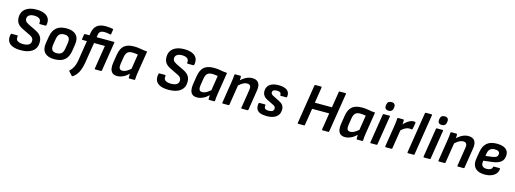

<svg xmlns="http://www.w3.org/2000/svg" viewBox="-4 -1756 8052 3002"><g transform="rotate(15 4022.0 -255.0)"><path d="M260 12Q181.6 12 127.9 -9Q74.1 -30 51.8 -74.1Q29.5 -118.1 44.2 -187.1Q47.2 -199.5 58.5 -199.5H146.8Q152.5 -199.5 156.2 -195.8Q159.9 -192.1 158.2 -186.5Q151.6 -150.7 164 -129.8Q176.5 -108.9 204.2 -99.6Q231.9 -90.3 270.1 -90.3Q332.5 -90.3 364 -111.9Q395.5 -133.6 395.5 -175.1Q395.5 -194.6 388.4 -208.9Q381.3 -223.1 365.2 -235.8Q349.1 -248.4 321.5 -261L205.6 -317Q168.2 -335.4 144 -357.6Q119.8 -379.7 107.9 -409.4Q96.1 -439.1 96.1 -477.2Q96.1 -567.2 160.3 -616.8Q224.5 -666.3 335.2 -666.3Q409.8 -666.3 462.1 -645.1Q514.5 -624 537.7 -580.9Q560.9 -537.9 548.2 -472.2Q545.2 -459.9 535.8 -459.9H443.6Q432.2 -459.9 433.5 -472.9Q439.8 -523 409.8 -544.2Q379.7 -565.4 326.9 -565.4Q274.5 -565.4 244.8 -544.7Q215.2 -524 215.2 -487.2Q215.2 -470.6 222.1 -456.5Q229.1 -442.4 243.7 -430.8Q258.3 -419.2 282.3 -407.2L398 -351.5Q439.3 -332.1 465.5 -308.1Q491.6 -284.1 503.9 -254Q516.2 -223.8 516.2 -184.5Q516.2 -91.4 450 -39.7Q383.9 12 260 12Z M803.5 12Q695.3 12 645.6 -42.7Q595.8 -97.4 612.5 -199.1L630.8 -309.6Q647.4 -408.3 705.7 -456.2Q763.9 -504.1 866.7 -504.1Q971.6 -504.1 1023.1 -450.4Q1074.7 -396.6 1058.7 -294.3L1041.7 -185.8Q1025.7 -83.8 967.1 -35.9Q908.6 12 803.5 12ZM813.2 -88.9Q865.7 -88.9 892.7 -114Q919.8 -139 928.7 -197.2L942.7 -285.3Q952.3 -346.4 930.8 -374.8Q909.2 -403.2 857.3 -403.2Q804.9 -403.2 778.8 -378.1Q752.7 -353 743.1 -295.2L728.5 -206.1Q719.2 -147.3 739.1 -118.1Q759 -88.9 813.2 -88.9Z M1339.2 -393.6 1287.3 -70.9Q1279.3 -22.8 1267.9 17.4Q1256.5 57.6 1240 91Q1223.4 124.3 1201.3 150.1Q1179.3 176 1149.1 195Q1145.8 197 1142.3 196.5Q1138.8 196 1135.1 192.6L1080.6 133.2Q1076.6 129.5 1077.8 124.7Q1078.9 119.8 1083.9 115.1Q1106.6 94.5 1124 67.1Q1141.3 39.6 1154 4.2Q1166.6 -31.3 1172.9 -74.2L1223.2 -393.6H1151.6Q1139.9 -393.6 1141.9 -405.3L1153.3 -480.4Q1155.3 -492.1 1166.3 -492.1H1239.3L1245.6 -532.3Q1259.6 -615 1308.6 -655Q1357.6 -695 1447.9 -695Q1477.7 -695 1511.4 -691.8Q1545.1 -688.7 1564.8 -683.3Q1569.8 -682.3 1571.6 -679.5Q1573.4 -676.6 1572.4 -671.3L1561.4 -599.2Q1559 -586.5 1548.4 -588.9Q1524.4 -594.5 1499.8 -598.2Q1475.1 -601.8 1452.9 -601.8Q1412.3 -601.8 1389.8 -586.3Q1367.2 -570.7 1362.2 -538.4L1354.6 -492.1H1633.5Q1639.2 -492.1 1642.2 -489.2Q1645.2 -486.4 1643.8 -480.4L1569.2 -11.7Q1568.2 -6.7 1565.3 -3.3Q1562.5 0 1556.8 0H1464.2Q1452.2 0 1454.2 -11.7L1514.8 -393.6Z M1820.1 12Q1769.8 12 1742.6 -11.3Q1715.4 -34.6 1707.4 -76.7Q1699.4 -118.9 1708.4 -174.5L1729.8 -308.3Q1746.8 -413 1800.8 -458.6Q1854.9 -504.1 1960 -504.1Q2019.1 -504.1 2068.1 -494.1Q2117 -484.1 2175.7 -480.1L2119 -125.1Q2114.6 -96 2111.3 -67.5Q2108 -39 2107.3 -11.7Q2107 0 2094.3 0H2015.4Q2004.4 0 2003.7 -11.7Q2003.4 -26.3 2004.1 -42.3Q2004.7 -58.3 2005.7 -74.3Q1961.4 -32 1912.9 -10Q1864.4 12 1820.1 12ZM1878.3 -89.9Q1907.5 -89.9 1938.2 -105.7Q1968.9 -121.4 2009.3 -156.2L2047.3 -396.3Q2027.7 -400.3 2003 -402.9Q1978.2 -405.6 1956.9 -405.6Q1902.9 -405.6 1877.5 -379.8Q1852.1 -354.1 1843.1 -299.6L1824.8 -185.5Q1818.2 -141.6 1829.2 -115.8Q1840.1 -89.9 1878.3 -89.9Z M2653 12Q2574.6 12 2520.9 -9Q2467.1 -30 2444.8 -74.1Q2422.5 -118.1 2437.2 -187.1Q2440.2 -199.5 2451.5 -199.5H2539.8Q2545.5 -199.5 2549.2 -195.8Q2552.9 -192.1 2551.2 -186.5Q2544.6 -150.7 2557 -129.8Q2569.5 -108.9 2597.2 -99.6Q2624.9 -90.3 2663.1 -90.3Q2725.5 -90.3 2757 -111.9Q2788.5 -133.6 2788.5 -175.1Q2788.5 -194.6 2781.4 -208.9Q2774.3 -223.1 2758.2 -235.8Q2742.1 -248.4 2714.5 -261L2598.6 -317Q2561.2 -335.4 2537 -357.6Q2512.8 -379.7 2500.9 -409.4Q2489.1 -439.1 2489.1 -477.2Q2489.1 -567.2 2553.3 -616.8Q2617.5 -666.3 2728.2 -666.3Q2802.8 -666.3 2855.1 -645.1Q2907.5 -624 2930.7 -580.9Q2953.9 -537.9 2941.2 -472.2Q2938.2 -459.9 2928.8 -459.9H2836.6Q2825.2 -459.9 2826.5 -472.9Q2832.8 -523 2802.8 -544.2Q2772.7 -565.4 2719.9 -565.4Q2667.5 -565.4 2637.8 -544.7Q2608.2 -524 2608.2 -487.2Q2608.2 -470.6 2615.1 -456.5Q2622.1 -442.4 2636.7 -430.8Q2651.3 -419.2 2675.3 -407.2L2791 -351.5Q2832.3 -332.1 2858.5 -308.1Q2884.6 -284.1 2896.9 -254Q2909.2 -223.8 2909.2 -184.5Q2909.2 -91.4 2843 -39.7Q2776.9 12 2653 12Z M3113.1 12Q3062.8 12 3035.6 -11.3Q3008.4 -34.6 3000.4 -76.7Q2992.4 -118.9 3001.4 -174.5L3022.8 -308.3Q3039.8 -413 3093.8 -458.6Q3147.9 -504.1 3253 -504.1Q3312.1 -504.1 3361.1 -494.1Q3410 -484.1 3468.7 -480.1L3412 -125.1Q3407.6 -96 3404.3 -67.5Q3401 -39 3400.3 -11.7Q3400 0 3387.3 0H3308.4Q3297.4 0 3296.7 -11.7Q3296.4 -26.3 3297.1 -42.3Q3297.7 -58.3 3298.7 -74.3Q3254.4 -32 3205.9 -10Q3157.4 12 3113.1 12ZM3171.3 -89.9Q3200.5 -89.9 3231.2 -105.7Q3261.9 -121.4 3302.3 -156.2L3340.3 -396.3Q3320.7 -400.3 3296 -402.9Q3271.2 -405.6 3249.9 -405.6Q3195.9 -405.6 3170.5 -379.8Q3145.1 -354.1 3136.1 -299.6L3117.8 -185.5Q3111.2 -141.6 3122.2 -115.8Q3133.1 -89.9 3171.3 -89.9Z M3836 0Q3824 0 3826 -11.7L3874.3 -317.8Q3881.2 -361 3866.6 -381.6Q3852 -402.2 3817.8 -402.2Q3795.6 -402.2 3772.6 -393.9Q3749.7 -385.6 3723.6 -367Q3697.6 -348.4 3663.7 -317.9L3673 -404.4Q3723.4 -453.4 3772.2 -478.8Q3821 -504.1 3875 -504.1Q3944.7 -504.1 3975.3 -461.1Q4006 -418.1 3992 -334.1L3941 -11.7Q3938.6 0 3928.6 0ZM3528.5 0Q3516.4 0 3518.4 -11.7L3574.4 -367Q3579.4 -395.4 3582.6 -427.2Q3585.8 -459 3586.5 -479.7Q3586.5 -492.1 3599.5 -492.1H3680.3Q3686 -492.1 3688.8 -489.6Q3691.7 -487.1 3692.7 -480.4Q3693.7 -471.7 3693 -456.4Q3692.3 -441.1 3691.5 -424.6Q3690.7 -408.2 3688.7 -394.9L3688.7 -360.2L3633.4 -11.7Q3632.4 -6.7 3629.8 -3.3Q3627.1 0 3621.1 0Z M4240.2 12Q4174.7 12 4133.3 -4.8Q4091.9 -21.7 4075.1 -56.7Q4058.2 -91.7 4067.9 -145.7Q4070.2 -158.7 4080.9 -158.7H4168.7Q4174.4 -158.7 4176.9 -155.4Q4179.4 -152.1 4178.4 -145.7Q4173.1 -108.2 4190.7 -92.8Q4208.3 -77.3 4248.4 -77.3Q4289.6 -77.3 4310.8 -91.7Q4332 -106.2 4332 -134.4Q4332 -151.3 4322.5 -163.4Q4313 -175.6 4289.4 -186.9L4187.4 -237.3Q4146.8 -257.6 4126.6 -287.3Q4106.5 -316.9 4106.5 -356.6Q4106.5 -427.3 4156.3 -465.7Q4206.2 -504.1 4299 -504.1Q4390.6 -504.1 4436.8 -469.2Q4483 -434.4 4473 -363.3Q4471.3 -351.6 4461.3 -351.6H4372.1Q4361.8 -351.6 4362.4 -363.3Q4365.4 -389.5 4347.5 -402.1Q4329.6 -414.8 4293.8 -414.8Q4259 -414.8 4240.9 -403Q4222.8 -391.2 4222.8 -368Q4222.8 -350.7 4234.3 -338.9Q4245.8 -327.1 4272.1 -314.5L4366.3 -267.8Q4409.7 -246.1 4429.5 -218Q4449.3 -189.8 4449.3 -147.8Q4449.3 -71.7 4394.8 -29.9Q4340.3 12 4240.2 12Z M4750.1 0Q4737.4 0 4739.4 -11.7L4839.1 -643.3Q4840.4 -655 4851.5 -655H4944.8Q4957.5 -655 4955.5 -643.3L4915.2 -385.9H5192L5233 -643.3Q5235 -655 5245.4 -655H5338.7Q5344.7 -655 5347.5 -652Q5350.4 -649 5349.4 -643.3L5249 -11.7Q5247 0 5237 0H5143.4Q5130.7 0 5132.7 -11.7L5175.6 -282.6H4898.7L4855.8 -11.7Q4853.8 0 4844.1 0Z M5509.1 12Q5458.8 12 5431.6 -11.3Q5404.4 -34.6 5396.4 -76.7Q5388.4 -118.9 5397.4 -174.5L5418.8 -308.3Q5435.8 -413 5489.8 -458.6Q5543.9 -504.1 5649 -504.1Q5708.1 -504.1 5757.1 -494.1Q5806 -484.1 5864.7 -480.1L5808 -125.1Q5803.6 -96 5800.3 -67.5Q5797 -39 5796.3 -11.7Q5796 0 5783.3 0H5704.4Q5693.4 0 5692.7 -11.7Q5692.4 -26.3 5693.1 -42.3Q5693.7 -58.3 5694.7 -74.3Q5650.4 -32 5601.9 -10Q5553.4 12 5509.1 12ZM5567.3 -89.9Q5596.5 -89.9 5627.2 -105.7Q5657.9 -121.4 5698.3 -156.2L5736.3 -396.3Q5716.7 -400.3 5692 -402.9Q5667.2 -405.6 5645.9 -405.6Q5591.9 -405.6 5566.5 -379.8Q5541.1 -354.1 5532.1 -299.6L5513.8 -185.5Q5507.2 -141.6 5518.2 -115.8Q5529.1 -89.9 5567.3 -89.9Z M5924.5 0Q5912.4 0 5914.4 -11.7L5988.8 -480.4Q5991.1 -492.1 6001.8 -492.1H6093.1Q6098.8 -492.1 6102.1 -489.2Q6105.4 -486.4 6104.1 -480.4L6029.4 -11.7Q6028.4 -6.7 6025.6 -3.3Q6022.8 0 6017.1 0ZM6060.5 -563.2Q6027 -563.2 6011.5 -580.2Q5995.9 -597.3 5998.9 -627.4L6000.6 -641.5Q6004.3 -672.6 6021.3 -689.1Q6038.4 -705.7 6071.5 -705.7Q6105.6 -705.7 6120.9 -688.6Q6136.2 -671.6 6133.1 -641.5L6131.4 -627.4Q6127.8 -596.3 6110.7 -579.7Q6093.6 -563.2 6060.5 -563.2Z M6165.5 0Q6153.4 0 6155.4 -11.7L6212.1 -369Q6217.1 -398.7 6219.6 -425.9Q6222.1 -453.1 6223.5 -479.7Q6223.5 -492.1 6236.5 -492.1H6318Q6323.6 -492.1 6326.5 -489.6Q6329.3 -487.1 6329.7 -481Q6330.3 -463.1 6329 -440.6Q6327.7 -418.1 6325 -400.1L6323.1 -342.4L6270.4 -11.7Q6269.4 -6.7 6266.8 -3.3Q6264.1 0 6258.1 0ZM6305.1 -297.7 6315.7 -400.1Q6340.7 -430.1 6368.5 -453.4Q6396.3 -476.8 6425.4 -490.4Q6454.5 -504.1 6480.9 -504.1Q6501.3 -504.1 6509 -500.7Q6514.7 -499.1 6516 -495.4Q6517.3 -491.7 6516.3 -486Q6513.6 -463 6508.6 -435.9Q6503.6 -408.7 6497.6 -384.6Q6494.2 -372 6482.9 -374.9Q6476.2 -376.6 6467.6 -377.6Q6458.9 -378.6 6447.6 -378.6Q6425.3 -378.6 6400.5 -369.3Q6375.7 -360 6351.5 -342Q6327.4 -324 6305.1 -297.7Z M6525.5 0Q6520.5 0 6517.5 -3.3Q6514.4 -6.7 6515.4 -11.7L6620.1 -671.3Q6622.1 -683 6632.5 -683H6724.7Q6730.4 -683 6733.1 -680Q6735.8 -677 6734.8 -671.3L6630.4 -11.7Q6628.4 0 6618.1 0Z M6785.5 0Q6773.4 0 6775.4 -11.7L6849.8 -480.4Q6852.1 -492.1 6862.8 -492.1H6954.1Q6959.8 -492.1 6963.1 -489.2Q6966.4 -486.4 6965.1 -480.4L6890.4 -11.7Q6889.4 -6.7 6886.6 -3.3Q6883.8 0 6878.1 0ZM6921.5 -563.2Q6888 -563.2 6872.5 -580.2Q6856.9 -597.3 6859.9 -627.4L6861.6 -641.5Q6865.3 -672.6 6882.3 -689.1Q6899.4 -705.7 6932.5 -705.7Q6966.6 -705.7 6981.9 -688.6Q6997.2 -671.6 6994.1 -641.5L6992.4 -627.4Q6988.8 -596.3 6971.7 -579.7Q6954.6 -563.2 6921.5 -563.2Z M7334 0Q7322 0 7324 -11.7L7372.3 -317.8Q7379.2 -361 7364.6 -381.6Q7350 -402.2 7315.8 -402.2Q7293.6 -402.2 7270.6 -393.9Q7247.7 -385.6 7221.6 -367Q7195.6 -348.4 7161.7 -317.9L7171 -404.4Q7221.4 -453.4 7270.2 -478.8Q7319 -504.1 7373 -504.1Q7442.7 -504.1 7473.3 -461.1Q7504 -418.1 7490 -334.1L7439 -11.7Q7436.6 0 7426.6 0ZM7026.5 0Q7014.4 0 7016.4 -11.7L7072.4 -367Q7077.4 -395.4 7080.6 -427.2Q7083.8 -459 7084.5 -479.7Q7084.5 -492.1 7097.5 -492.1H7178.3Q7184 -492.1 7186.8 -489.6Q7189.7 -487.1 7190.7 -480.4Q7191.7 -471.7 7191 -456.4Q7190.3 -441.1 7189.5 -424.6Q7188.7 -408.2 7186.7 -394.9L7186.7 -360.2L7131.4 -11.7Q7130.4 -6.7 7127.8 -3.3Q7125.1 0 7119.1 0Z M7767.4 12Q7663.9 12 7614 -42.1Q7564.1 -96.1 7580.5 -194.3L7599.8 -310Q7616.8 -409 7673.9 -456.6Q7731 -504.1 7832.4 -504.1Q7924.6 -504.1 7972.7 -469.7Q8020.8 -435.4 8020.8 -372.1Q8020.8 -296 7973.4 -257.3Q7926.1 -218.7 7833.5 -208.3L7694.1 -192L7691.8 -175.5Q7685.1 -128.6 7707.2 -105.2Q7729.3 -81.7 7776.4 -81.7Q7813.7 -81.7 7838.3 -95.5Q7862.9 -109.3 7865.8 -133.2Q7867.8 -145.6 7878.2 -145.6H7968.7Q7980.1 -145.6 7979.4 -133.9Q7976.7 -89.4 7949.8 -56.7Q7923 -24 7876.4 -6Q7829.9 12 7767.4 12ZM7707.1 -272.2 7816.4 -286.5Q7862.6 -293.1 7882.3 -309.7Q7902.1 -326.3 7902.1 -358.2Q7902.1 -383.5 7882.4 -396.7Q7862.6 -410 7824.4 -410Q7774.6 -410 7747.8 -385.6Q7721.1 -361.2 7713.4 -312.3Z"/></g></svg>

Font: Sofia Sans Hairline
Style: Italic
Weight: 1
Italic angle: -9°
Designer: Botio Nikoltchev, Ani Petrova
Foundry: lettersoup
Version: Version 4.102